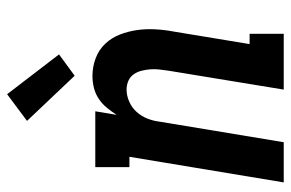

<svg xmlns="http://www.w3.org/2000/svg" viewBox="-159 -659 818 540"><g transform="rotate(-90 250.0 -389.0)"><path d="M7 0 79 -434H50V-530H207L197 -470Q206 -484 217 -497.5Q228 -511 242.5 -520.5Q257 -530 273.5 -534Q290 -538 306 -538Q332 -538 356 -529Q380 -520 397 -502Q414 -484 423 -460.5Q432 -437 435.5 -412Q439 -387 437.5 -360.5Q436 -334 431 -308L396 -96H425V0H268L321 -323Q323 -336 324.5 -349.5Q326 -363 325 -375.5Q324 -388 321 -400Q318 -412 311 -422Q304 -432 292.5 -437Q281 -442 268 -442Q251 -442 234 -434.5Q217 -427 205 -413.5Q193 -400 186.5 -383.5Q180 -367 178 -350L120 0ZM307 -588 180 -722 255 -778 367 -632Z"/></g></svg>

Font: Iosevka Slab
Style: Bold Italic
Weight: 700
Italic angle: -9°
Monospace: yes
Designer: Belleve Invis
Foundry: Belleve Invis
Version: Version 11.1.0; ttfautohint (v1.8.3)